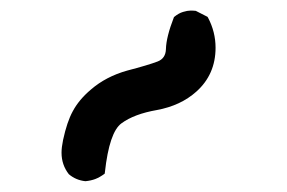

<svg xmlns="http://www.w3.org/2000/svg" viewBox="-20 -850 540 361"><path d="M95.7 -563Q95.7 -572.8 98.6 -586.9Q106 -621.1 116.7 -640.6Q128.4 -662.6 150.9 -681.6Q179.2 -706.1 219.2 -717.3Q258.3 -727.5 276.4 -734.4Q291.5 -740.2 292 -757.8Q292.5 -780.3 307.1 -817.9Q315.9 -825.2 324.2 -827.6Q332.5 -830.1 338.1 -830.1Q343.8 -830.1 348.1 -829.6L370.1 -818.4L371.1 -816.9Q385.3 -790 385.3 -760.3Q385.3 -710 349.1 -677.7Q319.8 -651.4 274.9 -643.1Q232.4 -635.7 208.5 -618.2Q185.5 -601.6 177.2 -525.9L176.8 -523.4Q167.5 -516.6 159.2 -513.4Q150.9 -510.3 140.6 -509.3Q122.6 -511.2 109.4 -522.5Q95.7 -540 95.7 -563Z"/></svg>

Font: Bakudai
Style: Medium
Weight: 500
Version: Version 1.48